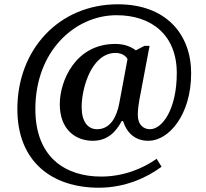

<svg xmlns="http://www.w3.org/2000/svg" viewBox="-20 -734 961 896"><path d="M441 142C565 142 667 94 734 44L711 7C652 49 561 90 452 90C286 90 145 1 145 -225C145 -496 330 -663 524 -663C688 -663 805 -570 805 -393C805 -225 738 -131 680 -131C651 -131 623 -150 623 -199C623 -223 629 -262 630 -266L678 -520H654L614 -499C593 -515 562 -529 518 -529C331 -529 259 -355 259 -248C259 -131 331 -77 413 -77C481 -77 520 -117 548 -169H554C574 -109 614 -77 673 -77C767 -77 872 -197 872 -392C872 -573 756 -714 530 -714C256 -714 61 -504 61 -225C61 22 224 142 441 142ZM433 -131C390 -131 361 -166 361 -235C361 -319 405 -487 520 -487C543 -487 567 -476 575 -458L537 -254C526 -194 498 -131 433 -131Z"/></svg>

Font: Noto Serif Vithkuqi Medium
Style: Regular
Weight: 500
Version: Version 1.005